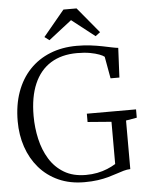

<svg xmlns="http://www.w3.org/2000/svg" viewBox="-63 -1009 825 1071"><g transform="rotate(-5 350.0 -474.0)"><path d="M366.5 10.5Q285.5 10.5 221.8 -18.2Q158 -47 114 -98Q70 -149 47.2 -216.2Q24.5 -283.5 24.5 -360Q24.5 -451 50.5 -523.5Q76.5 -596 124.8 -646.8Q173 -697.5 240 -724.2Q307 -751 389 -751Q430.5 -751 466.5 -746.5Q502.5 -742 532.2 -736Q562 -730 584.2 -725.2Q606.5 -720.5 619 -719.5L611 -554H561.5L539.5 -676.5Q531.5 -683.5 511.2 -691.2Q491 -699 459.8 -704.8Q428.5 -710.5 387 -710.5Q300 -710.5 239.2 -672.5Q178.5 -634.5 147 -561.2Q115.5 -488 115.5 -382Q115.5 -316 129.8 -253Q144 -190 175 -139.5Q206 -89 256.2 -59Q306.5 -29 378 -29Q412 -29 442.2 -35Q472.5 -41 498.5 -51.8Q524.5 -62.5 545.5 -75.5V-312L412.5 -322.5V-369H688V-322.5L627 -312V-40Q608.5 -39.5 589.2 -34Q570 -28.5 548.2 -21Q526.5 -13.5 500.2 -6.2Q474 1 441 5.8Q408 10.5 366.5 10.5ZM240.5 -795.5 214 -815.5 333 -959H406.5L525.5 -815.5L499 -795.5L370 -896.5Z"/></g></svg>

Font: Merriweather 60pt Light
Style: Regular
Weight: 300
Version: Version 2.100